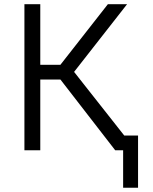

<svg xmlns="http://www.w3.org/2000/svg" viewBox="-20 -720 731 920"><path d="M570 179.5V0H546.5V-70.5H641.5V179.5ZM532 0 242 -374.5 497 -700H589L335 -375.5L631 0ZM97 0V-700H173V-409.5H301V-339H173V0Z"/></svg>

Font: Geologica Roman ExtraLight
Style: Regular
Weight: 250
Designer: Sindre Bremnes, Frode Helland
Foundry: Monokrom Skriftforlag AS
Version: Version 1.010;gftools[0.9.28]